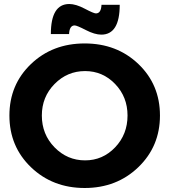

<svg xmlns="http://www.w3.org/2000/svg" viewBox="-20 -928 846 959"><path d="M578 -904Q578 -755 486 -755Q453 -755 408.5 -778Q364 -801 353 -801Q327 -801 325 -758H234Q234 -908 326 -908Q359 -908 403.5 -884.5Q448 -861 459 -861Q485 -861 487 -904ZM27 -351Q27 -505 134.5 -608Q242 -711 403 -711Q564 -711 671.5 -608Q779 -505 779 -351Q779 -197 671 -93Q563 11 403 11Q243 11 135 -92.5Q27 -196 27 -351ZM405 -573Q316 -573 252.5 -508.5Q189 -444 189 -351Q189 -257 252.5 -192Q316 -127 405 -127Q493 -127 555 -192Q617 -257 617 -351Q617 -444 555 -508.5Q493 -573 405 -573Z"/></svg>

Font: Montserrat-Arabic SemiBold
Style: Regular
Weight: 600
Designer: Mohamed Gaber
Foundry: Kief Type Foundry
Version: Version 5.008;PS 005.008;hotconv 1.0.88;makeotf.lib2.5.64775